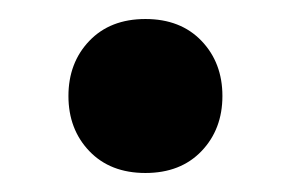

<svg xmlns="http://www.w3.org/2000/svg" viewBox="-20 -172 307 202"><path d="M52 -71Q52 -106 74 -129Q96 -152 133 -152Q170 -152 192 -129Q214 -106 214 -71Q214 -36 192 -13Q170 10 133 10Q96 10 74 -13Q52 -36 52 -71Z"/></svg>

Font: Trirong
Style: Bold
Weight: 700
Designer: Katatrad Team
Foundry: CadsonDemak
Version: Version 1.001